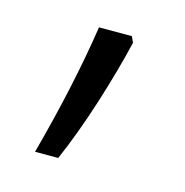

<svg xmlns="http://www.w3.org/2000/svg" viewBox="-52 -166 331 344"><g transform="rotate(15 113.0 6.5)"><path d="M159 -105Q146 -50 126 13Q106 76 83 129H40Q76 -4 93 -116H154Z"/></g></svg>

Font: RS Noto Sans Light
Style: Regular
Weight: 300
Designer: Monotype Design Team
Foundry: Monotype Imaging Inc.
Version: Version 3.10